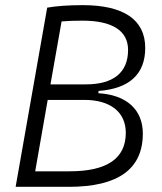

<svg xmlns="http://www.w3.org/2000/svg" viewBox="-20 -723 626 743"><path d="M40.5 0H246.1C437.5 0 532.7 -68.8 532.7 -206.1C532.7 -299.3 469.2 -356 360.4 -362.3L361.8 -371.1C480.5 -379.9 542 -436 542 -537.6C542 -646.5 459 -703.1 300.3 -703.1C245.6 -703.1 197.8 -699.7 162.6 -693.4ZM116.2 -60.1 164.6 -336.4H306.6C407.2 -336.4 466.8 -289.1 466.8 -209C466.8 -109.9 394.5 -60.1 249.5 -60.1ZM175.3 -396.5 218.3 -640.1C242.2 -642.1 269.5 -643.1 298.8 -643.1C414.6 -643.1 475.6 -604 475.6 -529.8C475.6 -442.4 418.9 -396.5 312.5 -396.5Z"/></svg>

Font: Cascadia Mono NF Light
Style: Italic
Weight: 300
Italic angle: -10°
Monospace: yes
Designer: Aaron Bell
Foundry: Saja Typeworks
Version: Version 2404.023